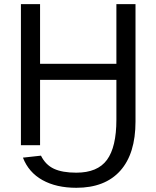

<svg xmlns="http://www.w3.org/2000/svg" viewBox="-20 -708 762 936"><path d="M179.7 50.8Q202.1 95.7 242.9 114.7Q283.7 133.8 352.1 133.8Q455.6 133.8 501.5 71.3Q547.4 8.8 547.4 -124.5V-318.8H175.3V0H82V-688H175.3V-397H547.4V-688H640.6V-115.7Q640.6 41.5 566.2 124.5Q491.7 207.5 352.1 207.5Q254.4 207.5 187 169.9Q119.6 132.3 91.8 60.5Z"/></svg>

Font: Arimo Nerd Font
Style: Regular
Weight: 400
Designer: Steve Matteson
Foundry: Monotype Imaging Inc.
Version: Version 1.33;Nerd Fonts 3.2.1